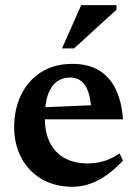

<svg xmlns="http://www.w3.org/2000/svg" viewBox="-20 -700 522 732"><path d="M256.5 -456.5Q316 -456.5 357 -432Q398 -407.5 421 -360.2Q444 -313 449 -245H122.5L123 -290L380 -301L328.5 -276Q326.5 -319 317.2 -347.5Q308 -376 290.5 -390.2Q273 -404.5 247 -404.5Q218.5 -404.5 196.8 -389Q175 -373.5 163 -339.8Q151 -306 151 -250Q151 -194 170.8 -155.2Q190.5 -116.5 227.2 -96.8Q264 -77 314.5 -77Q337 -77 357.2 -81Q377.5 -85 397 -93.5Q416.5 -102 436 -115L449 -87.5Q419.5 -56.5 389 -34.2Q358.5 -12 325.5 0Q292.5 12 256 12Q189.5 12 139.5 -17Q89.5 -46 61.8 -97.5Q34 -149 34 -215.5Q34 -283 60.2 -337.8Q86.5 -392.5 136.2 -424.5Q186 -456.5 256.5 -456.5ZM216.5 -515.5 289.5 -680.5H424V-663L262.5 -515.5Z"/></svg>

Font: Newsreader 16pt SemiBold
Style: Regular
Weight: 600
Designer: Hugues Gentile
Foundry: Production Type
Version: Version 1.003